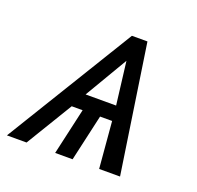

<svg xmlns="http://www.w3.org/2000/svg" viewBox="-119 -588 706 687"><g transform="rotate(20 233.5 -244.0)"><path d="M-26.4 0 272 -487.8H331.1L404.3 0H324.7L309.6 -177.2H263.7L223.6 0H157.2L197.3 -177.2H155.8L48.3 0ZM188 -233.9H304.2L284.2 -397Z"/></g></svg>

Font: Acari Sans
Style: Italic
Weight: 400
Italic angle: -13°
Designer: Alfredo Marco Pradil and Stefan Peev
Foundry: Hanken Design Co.
Version: Version 1.045;January 11, 2019;FontCreator 11.5.0.2425 64-bi